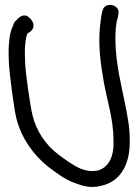

<svg xmlns="http://www.w3.org/2000/svg" viewBox="-20 -730 565 780"><path d="M82 -480C81 -499 81 -514 81 -530C83 -558 84 -576 92 -595C101 -598 110 -606 114 -615C123 -637 103 -656 94 -662V-663C72 -676 54 -656 48 -649H47V-648C46 -647 37 -642 34 -628C19 -597 17 -568 15 -531C15 -516 15 -497 16 -477C18 -433 37 -285 47 -247C69 -165 116 -101 174 -54L175 -53C207 -30 240 -2 283 13C314 25 348 36 390 25C474 8 510 -71 507 -162C507 -188 505 -216 500 -243C488 -322 465 -403 455 -483C448 -538 445 -612 457 -655H458L461 -672C471 -712 404 -727 396 -685L392 -668V-667C390 -655 388 -639 386 -620C378 -543 390 -462 402 -395C416 -318 441 -245 441 -161C444 -92 421 -49 376 -37C350 -33 330 -36 307 -45C275 -59 246 -81 215 -104C168 -140 128 -195 112 -262C104 -291 82 -443 82 -479Z"/></svg>

Font: Stray Cat
Style: ExBd
Weight: 800
Version: Version 1.0